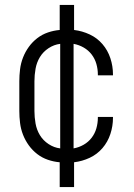

<svg xmlns="http://www.w3.org/2000/svg" viewBox="-20 -648 540 775"><path d="M221 107V7Q197 5 173.5 -3Q150 -11 130.5 -26Q111 -41 96.5 -61Q82 -81 73 -104Q64 -127 61 -151.5Q58 -176 58 -200V-320Q58 -344 61 -368.5Q64 -393 73 -416Q82 -439 96.5 -459Q111 -479 130.5 -494Q150 -509 173.5 -517Q197 -525 221 -527V-628H279V-527Q312 -523 342 -509Q372 -495 393.5 -470Q415 -445 425.5 -413Q436 -381 436 -348V-344H375V-347Q375 -369 369 -390Q363 -411 350 -428Q337 -445 318 -456Q299 -467 277 -471V-49Q299 -53 318 -64Q337 -75 350 -92Q363 -109 369 -130Q375 -151 375 -173V-176H436V-172Q436 -139 425.5 -107Q415 -75 393.5 -50Q372 -25 342 -11Q312 3 279 7V107ZM223 -49V-471Q198 -468 176 -453.5Q154 -439 141 -417.5Q128 -396 123.5 -370.5Q119 -345 119 -320V-200Q119 -175 123.5 -149.5Q128 -124 141 -102.5Q154 -81 176 -66.5Q198 -52 223 -49Z"/></svg>

Font: Iosevka Fixed SS04 Light
Style: Regular
Weight: 300
Monospace: yes
Designer: Belleve Invis
Foundry: Belleve Invis
Version: Version 32.5.0